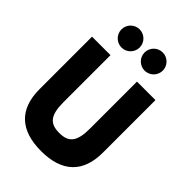

<svg xmlns="http://www.w3.org/2000/svg" viewBox="-290 -1122 1255 1255"><g transform="rotate(45 338.0 -494.5)"><path d="M338.2 14.5C531.4 14.5 631.4 -80.5 631.4 -265V-750H460.5V-315.5C460.5 -196.8 426.8 -153.2 338.2 -153.2C249.5 -153.2 215.9 -196.8 215.9 -315.5V-750H45V-265C45 -80.5 145 14.5 338.2 14.5ZM445 -835.9C491.4 -835.9 529.1 -873.6 529.1 -920C529.1 -966.4 491.4 -1004.1 445 -1004.1C398.6 -1004.1 360.9 -966.4 360.9 -920C360.9 -873.6 398.6 -835.9 445 -835.9ZM231.4 -835.9C277.7 -835.9 315.5 -873.6 315.5 -920C315.5 -966.4 277.7 -1004.1 231.4 -1004.1C185 -1004.1 147.3 -966.4 147.3 -920C147.3 -873.6 185 -835.9 231.4 -835.9Z"/></g></svg>

Font: Spartan MB ExtBd
Style: Regular
Weight: 800
Designer: Matt Bailey, Mirko Velimirovic
Foundry: Matt Bailey
Version: Version 1.005